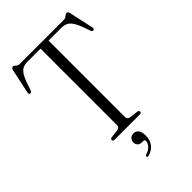

<svg xmlns="http://www.w3.org/2000/svg" viewBox="-271 -813 1114 1114"><g transform="rotate(-45 285.5 -256.0)"><path d="M103 -700H466.5Q478.5 -700 488 -708.8Q497.5 -717.5 505.5 -717.5Q516 -717.5 520 -701L552 -553Q555.5 -537.5 545 -536Q535 -534 530.5 -547Q513 -603 497.5 -631Q482 -659 464.5 -668.2Q447 -677.5 423 -677.5H318.5V-50.5Q318.5 -31.5 339.5 -28L391 -22Q403 -19.5 403 -10.5Q403 0 390 0H182Q169.5 0 169.5 -10.5Q169.5 -19.5 181.5 -22L233 -28Q252.5 -31.5 252.5 -50.5V-677.5H144.5Q120.5 -677.5 103.5 -667.8Q86.5 -658 72.2 -630Q58 -602 41 -547Q36 -534 26 -536Q15.5 -537.5 19.5 -553L51 -701.5Q55 -718 65.5 -718Q73.5 -718 81.8 -709Q90 -700 103 -700ZM285 123Q267 123 257.8 113Q248.5 103 248.5 88.5Q248.5 72 259.2 61.5Q270 51 286 51Q304.5 51 316.2 65.5Q328 80 328 110Q328 147.5 309 172Q290 196.5 257 205Q247 208 244.5 201Q242.5 193 251.5 190.5Q277.5 183 292 166.5Q306.5 150 306.5 134Q306.5 123 297 123Z"/></g></svg>

Font: Fraunces 144pt Soft Light
Style: Regular
Weight: 300
Version: Version 1.000;[0bf87f6ff]